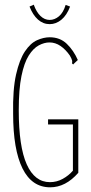

<svg xmlns="http://www.w3.org/2000/svg" viewBox="-20 -789 390 819"><path d="M194 10Q116 10 76 -70.5Q36 -151 36 -304Q34 -407 48.5 -471Q63 -535 86.5 -570Q110 -605 138 -617.5Q166 -630 192 -630Q236 -630 265 -602Q294 -574 312 -533L298 -520L292 -514L287 -519Q289 -524 287.5 -531Q286 -538 278 -552Q260 -578 238 -593Q216 -608 191 -608Q169 -608 145.5 -595.5Q122 -583 102.5 -552Q83 -521 71.5 -464.5Q60 -408 60 -319Q60 -164 94 -88Q128 -12 193 -12Q222 -12 247.5 -26Q273 -40 291 -61V-258H185V-280H314V-52Q260 10 194 10ZM260 -768 279 -761Q265 -724 242 -705Q219 -686 192 -686Q164 -686 142 -705.5Q120 -725 106 -761L124 -769Q135 -738 152.5 -721Q170 -704 192 -704Q213 -704 231.5 -719.5Q250 -735 260 -768Z"/></svg>

Font: Inconsolata ExtraCondensed ExtraLight
Style: Regular
Weight: 200
Width: 2
Monospace: yes
Designer: Raph Levien, Cyreal, Brenton Simpson
Foundry: Raph Levien, Cyreal, Google
Version: Version 3.001; ttfautohint (v1.8.2.53-6de2)